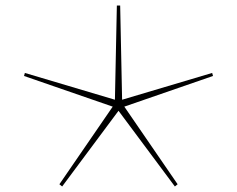

<svg xmlns="http://www.w3.org/2000/svg" viewBox="-20 -678 858 695"><path d="M751 -403 430 -292 623 -11 613 -3 409 -277 205 -3 195 -11 388 -292 67 -403 70 -414 396 -317 403 -658H415L422 -317L748 -414Z"/></svg>

Font: FiraGO Thin
Style: Regular
Weight: 100
Designer: bBox Type
Foundry: bBox Type GmbH
Version: Version 1.001;PS 001.001;hotconv 1.0.88;makeotf.lib2.5.64775